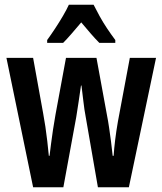

<svg xmlns="http://www.w3.org/2000/svg" viewBox="-20 -786 682 806"><path d="M340 -294Q334 -325 330 -361Q326 -397 322 -427H320Q315 -394 310 -358.5Q305 -323 300 -294L246 0H119L7 -543H119L161 -311Q166 -285 170.5 -254.5Q175 -224 178.5 -193.5Q182 -163 185 -132H188Q191 -157 194.5 -184Q198 -211 202.5 -241.5Q207 -272 213 -305L257 -543H385L429 -303Q434 -278 438 -250Q442 -222 446 -192.5Q450 -163 453 -132H457Q459 -162 463.5 -199Q468 -236 475 -276L525 -543H635L521 0H391ZM373 -766Q384 -744 398 -718.5Q412 -693 429 -667.5Q446 -642 464 -618V-606H397Q380 -623 361 -645Q342 -667 321 -692Q300 -667 280 -644Q260 -621 245 -606H178V-618Q194 -640 211.5 -666.5Q229 -693 244.5 -719.5Q260 -746 269 -766Z"/></svg>

Font: Noto Sans Display ExtraCondensed SemiBold
Style: Regular
Weight: 600
Width: 2
Designer: Monotype Design Team
Foundry: Monotype Imaging Inc.
Version: Version 2.003